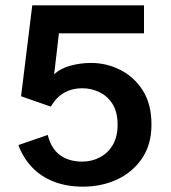

<svg xmlns="http://www.w3.org/2000/svg" viewBox="-20 -688 642 720"><path d="M292 12Q230 12 181.5 -7Q133 -26 99.5 -61.5Q66 -97 49 -144L159 -182Q172 -130 205.5 -106Q239 -82 288 -82Q325 -82 355.5 -98.5Q386 -115 403.5 -145.5Q421 -176 421 -220Q421 -268 402 -298Q383 -328 352.5 -342.5Q322 -357 289 -357Q260 -357 237 -348Q214 -339 197.5 -323Q181 -307 171 -288L59 -327L101 -668H520V-563H201L183 -409Q207 -432 245 -442Q283 -452 321 -452Q380 -452 432 -425.5Q484 -399 516 -348Q548 -297 548 -221Q548 -145 512 -93Q476 -41 418 -14.5Q360 12 292 12Z"/></svg>

Font: Atkinson Hyperlegible Next SemiBold
Style: Regular
Weight: 600
Designer: Elliott Scott, Megan Eiswerth, Linus Boman, Theodore Petrosky, Letters from Sweden
Foundry: Applied Design Works, Letters from Sweden
Version: Version 2.001